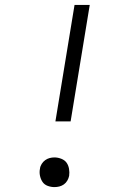

<svg xmlns="http://www.w3.org/2000/svg" viewBox="-20 -755 540 783"><path d="M206 -260 284 -735H346L268 -260ZM202 8Q188 8 174.5 3Q161 -2 153.5 -13Q146 -24 143 -38.5Q140 -53 143 -67Q144 -77 150 -86.5Q156 -96 164.5 -102Q173 -108 182.5 -110.5Q192 -113 202 -113Q216 -113 230 -107.5Q244 -102 251.5 -91.5Q259 -81 261.5 -66.5Q264 -52 262 -38Q260 -28 254.5 -18.5Q249 -9 240.5 -3Q232 3 222 5.5Q212 8 202 8Z"/></svg>

Font: Iosevka Term Curly Lt Obl
Style: Regular
Weight: 300
Italic angle: -9°
Designer: Belleve Invis
Foundry: Belleve Invis
Version: Version 32.3.0